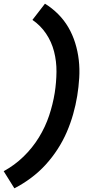

<svg xmlns="http://www.w3.org/2000/svg" viewBox="-21 -861 541 1042"><path d="M57 161 -1 68Q58 36 106.5 -11Q155 -58 190 -115Q225 -172 245.5 -233.5Q266 -295 276 -357Q285 -415 285.5 -471.5Q286 -528 272.5 -581Q259 -634 229 -678.5Q199 -723 155 -753L223 -841Q262 -817 294.5 -784.5Q327 -752 350 -712.5Q373 -673 387 -628Q401 -583 406.5 -535.5Q412 -488 409 -438.5Q406 -389 398 -340Q390 -291 376 -241.5Q362 -192 341.5 -144.5Q321 -97 292 -52Q263 -7 227 32.5Q191 72 147.5 104.5Q104 137 57 161Z"/></svg>

Font: Iosevka Extrabold
Style: Italic
Weight: 800
Italic angle: -9°
Monospace: yes
Designer: Belleve Invis
Foundry: Belleve Invis
Version: Version 32.5.0; ttfautohint (v1.8.4)